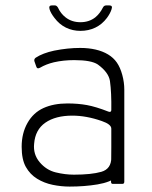

<svg xmlns="http://www.w3.org/2000/svg" viewBox="-20 -679 562 709"><path d="M356 -232Q299 -252 247 -252Q185 -252 147.5 -226Q110 -200 106 -148Q102 -109 126.5 -80Q151 -51 185.5 -42.5Q220 -34 253 -34Q317 -34 354 -44.5Q391 -55 391 -97V-204Q391 -220 356 -232ZM439 -99Q439 -48 413.5 -27Q388 -6 340 2Q292 10 237 10Q206 10 174.5 3.5Q143 -3 117 -19Q91 -35 75.5 -62.5Q60 -90 60 -137Q60 -187 81.5 -225Q103 -263 140.5 -280Q178 -297 229 -297Q268 -297 301 -291Q334 -285 380 -267Q390 -263 391 -272Q392 -337 386 -380Q381 -412 341 -441Q317 -457 254 -457Q214 -457 179 -449Q150 -442 128 -429Q117 -423 114 -433L107 -453Q105 -461 112 -466Q138 -483 180 -492Q230 -502 276 -502Q307 -502 333 -496Q359 -490 379 -478Q399 -466 411.5 -448Q424 -430 431.5 -402.5Q439 -375 439 -348ZM391 -136H439V-8Q439 0 432 0H396Q390 0 390 -8ZM277 -565Q248 -565 223.5 -577Q199 -589 181 -613Q167 -631 163 -645Q159 -659 171 -659H183Q189 -659 194 -651Q204 -629 222 -615Q245 -597 277 -597Q309 -597 332 -615Q349 -629 360 -651Q364 -659 372 -659H384Q397 -659 392 -645Q388 -631 375 -613Q357 -589 332 -577Q307 -565 277 -565Z"/></svg>

Font: Vivano Light
Style: Regular
Weight: 300
Designer: Joe Prince, Josias Burgherr
Version: Version 2.064;September 19, 2022;FontCreator 14.0.0.2877 64-